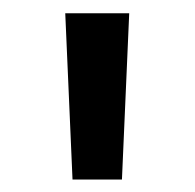

<svg xmlns="http://www.w3.org/2000/svg" viewBox="-20 -748 300 296"><path d="M80.6 -727.5 91.8 -471.2H168L179.2 -727.5Z"/></svg>

Font: Inteeer Medium
Style: Regular
Weight: 500
Designer: Rasmus Andersson
Foundry: rsms
Version: Version 4.001;Glyphs 3.4 (3402)